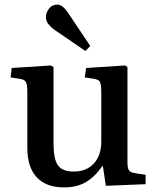

<svg xmlns="http://www.w3.org/2000/svg" viewBox="-20 -802 682 836"><path d="M259 14Q181 14 140 -30Q99 -74 99 -158V-398Q99 -433 93 -444.5Q87 -456 65 -459L26 -465L31 -506L202 -517L213 -510V-178Q213 -110 232 -82.5Q251 -55 301 -55Q356 -55 388.5 -90Q421 -125 421 -186V-398Q421 -433 415.5 -444.5Q410 -456 388 -459L349 -465L355 -506L525 -517L535 -510V-95Q535 -70 541.5 -60.5Q548 -51 568 -48L614 -41V0L441 7L428 -78H425Q392 -31 353 -8.5Q314 14 259 14ZM352 -580 216 -673Q200 -685 190 -698Q180 -711 180 -728Q180 -746 193 -764Q206 -782 230 -782Q251 -782 273 -751L373 -602Z"/></svg>

Font: Literata 36pt Medium
Style: Regular
Weight: 500
Designer: Latin by Veronika Burian and Jose Scaglione. Greek by Irene Vlachou. Cyrillic by Vera Evstafieva.
Foundry: TypeTogether
Version: Version 3.002